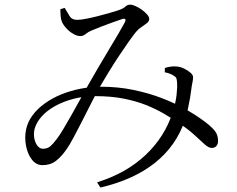

<svg xmlns="http://www.w3.org/2000/svg" viewBox="-20 -762 1040 843"><path d="M166.6 -36.9Q139 -36.9 120.1 -61.1Q101.3 -85.2 94.3 -121.6Q87.3 -158 94.3 -192.5Q101.2 -226.4 122.7 -255.5Q144.1 -284.5 176.9 -308Q209.7 -331.6 249.8 -347.8Q289.8 -364 334.3 -372.6Q378.7 -381.2 423.6 -381.2Q498.1 -381.2 564.6 -367.4Q631.1 -353.7 685.5 -333Q739.9 -312.3 777.6 -291.9Q808.5 -275.4 834 -259Q859.5 -242.6 879.4 -227.7Q899.4 -212.8 913 -198.8Q927.5 -184.5 932.5 -171.1Q937.5 -157.7 937.3 -141Q937.1 -129.3 930.1 -120.9Q923.1 -112.5 909.4 -112.5Q896.1 -112.5 878.6 -128.2Q861.1 -143.8 833.2 -169.8Q805.3 -195.7 758.4 -226.3Q731.6 -244.4 697.6 -264.1Q663.5 -283.9 620.2 -301.2Q576.9 -318.4 521.9 -329.2Q466.9 -339.9 398.9 -339.9Q348.2 -339.9 303.3 -328.2Q258.3 -316.5 222.4 -296.7Q186.4 -276.8 163.2 -250.9Q140 -225.1 132.1 -196.6Q126.9 -175.8 130.5 -155.4Q134.2 -134.9 144.6 -121.8Q155 -108.8 168.1 -108.8Q187.9 -108.8 200.8 -119.7Q213.6 -130.7 229.9 -152.6Q241.9 -168 258.5 -196.1Q275.2 -224.3 294.3 -257.9Q313.3 -291.5 331.9 -325.3Q350.4 -359 365.9 -386.4Q383.9 -418.4 407.4 -458.6Q430.9 -498.8 455.1 -539Q479.3 -579.1 498.6 -611.9Q517.9 -644.7 526.9 -661.8Q533.3 -673.8 530 -677.6Q526.6 -681.3 517.4 -678.7Q499.6 -672.9 474.7 -663.8Q449.9 -654.7 424.8 -645.3Q399.7 -635.8 380.6 -627.4Q368.1 -622.4 356.6 -613Q345.2 -603.5 332.5 -603.5Q318.3 -603.5 301 -613.7Q283.7 -623.8 270.3 -638.8Q256.8 -653.9 251.3 -667.6Q247.3 -677.5 246.1 -693Q244.9 -708.5 244.9 -721.5L264 -727.4Q275.9 -707 285.9 -690.9Q296 -674.8 318 -674.8Q333.8 -674.8 357.9 -679.5Q382 -684.2 408.5 -690.9Q434.9 -697.6 458.1 -704.2Q481.4 -710.8 494.7 -715.2Q521.1 -723.8 530.1 -732.7Q539.1 -741.5 551 -741.5Q561.4 -741.5 575.6 -735.1Q589.7 -728.8 603.3 -718.8Q616.9 -708.8 626.1 -698.2Q635.3 -687.5 635.3 -679Q635.3 -668.7 625.2 -660.7Q615 -652.6 601.7 -643.9Q588.3 -635.2 576.6 -621.3Q564.9 -606.9 544.9 -578.7Q524.9 -550.4 502 -515.9Q479.1 -481.3 457.8 -446.5Q436.5 -411.6 420.7 -384.6Q402.6 -352.7 382.2 -312.4Q361.8 -272.1 341.3 -231.8Q320.7 -191.5 303.2 -158.6Q285.6 -125.6 272.7 -107.3Q249.7 -74 225.4 -55.5Q201.2 -36.9 166.6 -36.9ZM406.2 38.5Q533.3 -0.9 618.5 -80.9Q703.8 -160.9 738.2 -269.7Q751.2 -310.1 755.1 -344.1Q759 -378.1 757.4 -399.9Q756.6 -413.1 753.9 -419.2Q751.1 -425.2 741.1 -430.8Q727.3 -439.7 703.4 -444.7L704 -463.6Q716 -467.7 730.5 -469.6Q745 -471.5 757.1 -469.9Q773.2 -468.3 789.2 -460.4Q805.1 -452.6 816.4 -442.7Q827.7 -432.9 827.7 -423Q827.7 -411.4 824.7 -398.5Q821.7 -385.6 819.7 -367.7Q818.2 -354.6 814.4 -331.9Q810.6 -309.2 805 -283.6Q799.4 -258.1 792.3 -235.5Q753.8 -121 659.8 -46.6Q565.9 27.7 420.9 61.4Z"/></svg>

Font: Noto Serif KR ExtraLight
Style: Regular
Weight: 200
Designer: Ryoko NISHIZUKA 西塚涼子 (kana & ideographs); Frank Grießhammer (Latin, Greek & Cyrillic); Wenlong ZHANG 张文龙 (bopomofo); San
Foundry: Adobe
Version: Version 2.002-H1;hotconv 1.1.0;makeotfexe 2.6.0